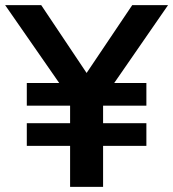

<svg xmlns="http://www.w3.org/2000/svg" viewBox="-36 -725 672 745"><path d="M236 0V-159H68V-247H236V-315H68V-403H209V-381L-16 -705H124L314 -421H286L477 -705H616L392 -381V-403H532V-315H364V-247H532V-159H364V0Z"/></svg>

Font: Nunito Sans 12pt ExtraLight
Style: Regular
Weight: 200
Designer: Vernon Adams
Foundry: Vernon Adams
Version: Version 3.101;gftools[0.9.27]